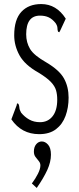

<svg xmlns="http://www.w3.org/2000/svg" viewBox="-20 -651 390 946"><path d="M173 10Q86 10 36 -63L62 -132L64 -142L71 -139Q75 -131 75.5 -120.5Q76 -110 84 -96Q101 -75 124 -62Q147 -49 177 -49Q216 -49 239 -78Q262 -107 262 -160Q262 -186 256 -206.5Q250 -227 230.5 -247.5Q211 -268 170 -293Q102 -331 76 -378.5Q50 -426 50 -477Q50 -555 85.5 -593Q121 -631 183 -631Q258 -631 304 -559L277 -501L272 -492L266 -495Q263 -503 263 -513Q263 -523 254 -537Q238 -557 220 -565.5Q202 -574 177 -574Q109 -574 109 -482Q109 -442 128 -410Q147 -378 209 -343Q273 -305 295.5 -264Q318 -223 318 -170Q318 -121 303 -80Q288 -39 256 -14.5Q224 10 173 10ZM161 275 137 253Q155 229 167 205Q179 181 179 164Q179 152 171 142.5Q163 133 155 122.5Q147 112 147 96Q147 73 158.5 59.5Q170 46 186 46Q203 46 217 62Q231 78 231 111Q231 147 213 186.5Q195 226 161 275Z"/></svg>

Font: Inconsolata ExtraCondensed
Style: Regular
Weight: 400
Width: 2
Monospace: yes
Designer: Raph Levien, Cyreal, Brenton Simpson
Foundry: Raph Levien, Cyreal, Google
Version: Version 3.000; ttfautohint (v1.8.2.53-6de2)